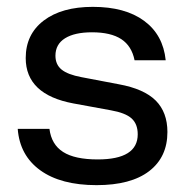

<svg xmlns="http://www.w3.org/2000/svg" viewBox="-20 -530 538 560"><path d="M261.7 10Q157.5 10 97.5 -33.3Q37.5 -76.7 31.7 -154.2H124.2Q130 -108.3 164.2 -86.7Q198.3 -65 265 -65Q381.7 -65 381.7 -138.3Q381.7 -168.3 363.8 -184.6Q345.8 -200.8 303.3 -208.3L194.2 -228.3Q55 -254.2 55 -360.8Q55 -430 107.5 -470Q160 -510 250.8 -510Q345 -510 400.4 -469.2Q455.8 -428.3 463.3 -354.2H372.5Q364.2 -395.8 333.8 -415.8Q303.3 -435.8 248.3 -435.8Q197.5 -435.8 169.6 -418.3Q141.7 -400.8 141.7 -367.5Q141.7 -341.7 159.6 -327.1Q177.5 -312.5 217.5 -305L326.7 -284.2Q400 -270.8 434.2 -236.7Q468.3 -202.5 468.3 -145Q468.3 -71.7 415 -30.8Q361.7 10 261.7 10Z"/></svg>

Font: Funnel Display Light
Style: Regular
Weight: 400
Version: Version 1.000